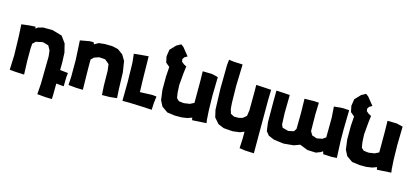

<svg xmlns="http://www.w3.org/2000/svg" viewBox="-68 -1214 4119 1912"><g transform="rotate(15 1991.5 -258.5)"><path d="M22.5 -469.7 29.3 -345.7 34.2 -151.4 28.3 -2.9 91.8 2.9 178.7 6.8 173.8 -135.7V-264.6L177.7 -311.5L207 -338.9L276.4 -353.5L335.9 -336.9L361.3 -291L368.2 -232.4L364.3 51.8L356.4 161.1L442.4 168.9L508.8 170.9L510.7 135.7L511.7 10.7H514.6L589.8 17.6L591.8 -78.1L596.7 -121.1L513.7 -129.9L514.6 -208L510.7 -307.6L488.3 -397.5L439.5 -464.8L339.8 -494.1L243.2 -495.1L191.4 -481.4L168.9 -464.8L165 -483.4L102.5 -479.5Z M627 -465.8 630.9 -398.4 637.7 -264.6V-94.7L632.8 -7.8L712.9 0L783.2 2L781.2 -105.5L779.3 -229.5V-309.6L806.6 -335.9L856.4 -353.5L919.9 -348.6L963.9 -311.5L972.7 -247.1L974.6 -94.7L980.5 2.9L1060.5 2L1133.8 -5.9L1127.9 -102.5L1123 -268.6L1105.5 -381.8L1070.3 -440.4L1015.6 -480.5L953.1 -494.1L875 -495.1L815.4 -488.3L772.5 -463.9L764.6 -483.4H723.6Z M1180.7 -476.6 1190.4 -383.8 1194.3 -192.4 1192.4 5.9H1257.8L1390.6 10.7L1497.1 16.6L1500 -51.8L1508.8 -123L1464.8 -127.9L1392.6 -125L1337.9 -123L1334 -251L1330.1 -490.2L1247.1 -483.4Z M1613.3 -689.5 1567.4 -664.1 1512.7 -606.4 1502 -536.1 1514.6 -474.6 1555.7 -440.4 1548.8 -340.8V-202.1L1562.5 -99.6L1592.8 -41L1654.3 2L1732.4 12.7H1803.7L1862.3 3.9L1907.2 -12.7L1912.1 12.7L1948.2 10.7L2058.6 3.9L2053.7 -32.2L2047.9 -127.9L2044.9 -281.2L2048.8 -467.8L1985.4 -483.4L1888.7 -485.4L1890.6 -383.8V-222.7V-160.2L1848.6 -138.7L1788.1 -129.9L1737.3 -135.7L1710.9 -160.2L1702.1 -214.8L1698.2 -293.9L1709 -418.9L1717.8 -489.3L1689.5 -503.9L1665 -524.4L1661.1 -549.8L1675.8 -572.3L1705.1 -588.9L1639.6 -669.9Z M2591.8 171.9V-102.5V-375L2594.7 -483.4L2512.7 -488.3L2438.5 -492.2L2439.5 -430.7L2438.5 -230.5L2429.7 -170.9L2394.5 -140.6L2355.5 -129.9H2305.7L2269.5 -149.4L2255.9 -194.3L2251 -253.9L2248 -432.6L2254.9 -653.3L2167 -657.2L2112.3 -664.1L2106.4 -609.4L2103.5 -361.3L2110.4 -148.4L2127.9 -73.2L2177.7 -16.6L2237.3 7.8L2329.1 14.6L2401.4 5.9L2446.3 -11.7V56.6L2441.4 159.2L2502.9 168Z M3402.3 2.9 3394.5 -167 3393.6 -285.2 3397.5 -488.3 3331.1 -492.2 3241.2 -484.4 3249 -371.1 3248 -236.3 3247.1 -168 3213.9 -144.5 3157.2 -133.8 3107.4 -150.4 3085 -188.5 3083 -363.3 3086.9 -482.4 3037.1 -485.4 2938.5 -483.4 2941.4 -335.9 2939.5 -172.9 2920.9 -143.6 2864.3 -131.8 2802.7 -148.4 2789.1 -177.7 2784.2 -293.9 2787.1 -481.4 2725.6 -485.4 2647.5 -489.3 2646.5 -378.9 2647.5 -162.1 2659.2 -75.2 2690.4 -36.1 2751 -10.7 2853.5 2 2955.1 -7.8 3015.6 -30.3 3098.6 2 3185.5 5.9 3233.4 -12.7 3252.9 -26.4 3261.7 2 3349.6 5.9Z M3518.6 -689.5 3472.7 -664.1 3418 -606.4 3407.2 -536.1 3419.9 -474.6 3460.9 -440.4 3454.1 -340.8V-202.1L3467.8 -99.6L3498 -41L3559.6 2L3637.7 12.7H3709L3767.6 3.9L3812.5 -12.7L3817.4 12.7L3853.5 10.7L3963.9 3.9L3959 -32.2L3953.1 -127.9L3950.2 -281.2L3954.1 -467.8L3890.6 -483.4L3793.9 -485.4L3795.9 -383.8V-222.7V-160.2L3753.9 -138.7L3693.4 -129.9L3642.6 -135.7L3616.2 -160.2L3607.4 -214.8L3603.5 -293.9L3614.3 -418.9L3623 -489.3L3594.7 -503.9L3570.3 -524.4L3566.4 -549.8L3581.1 -572.3L3610.4 -588.9L3544.9 -669.9Z"/></g></svg>

Font: MaokenAssortedSans-TC
Style: Regular
Weight: 500
Version: Version 0.83